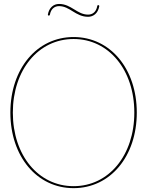

<svg xmlns="http://www.w3.org/2000/svg" viewBox="-20 -950 745 972"><path d="M478.5 -924C474 -925 472.5 -921 472.5 -920C467 -888 447 -876 426 -876C370 -876 341 -930 279 -930C251 -930 228.5 -911 222.5 -877C221.5 -872.5 225.5 -871 226.5 -871C227.5 -871 231.5 -871 232.5 -875.5C238 -905.5 256.5 -919 279 -919C334 -919 362.5 -865 426 -865C452 -865 476 -882 482.5 -918C482.5 -919 483 -923 478.5 -924ZM352.5 2.5C538 2.5 672.5 -158 672.5 -380C672.5 -602 538 -762.5 352.5 -762.5C167 -762.5 32.5 -602 32.5 -380C32.5 -158 167 2.5 352.5 2.5ZM352.5 -7.5C174 -7.5 45 -164 45 -380C45 -596 174 -752.5 352.5 -752.5C531 -752.5 660 -596 660 -380C660 -164 531 -7.5 352.5 -7.5Z"/></svg>

Font: Znikomit
Style: Regular
Weight: 100
Designer: gluk
Foundry: gluk
Version: Version 0.55